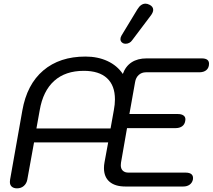

<svg xmlns="http://www.w3.org/2000/svg" viewBox="-20 -1019 1166 1049"><path d="M34 -25Q34 -33 35 -37L102 -415Q127 -558 216.5 -634Q306 -710 447 -710Q514 -710 567 -685.5Q620 -661 651 -615Q666 -657 699 -678.5Q732 -700 781 -700H1082Q1122 -700 1122 -671Q1122 -649 1108 -636.5Q1094 -624 1068 -624H777Q754 -624 738 -609.5Q722 -595 718 -570L687 -396H952Q971 -396 982 -388.5Q993 -381 993 -367Q993 -361 992 -358Q989 -339 975 -329Q961 -319 939 -319H674L641 -130Q640 -125 640 -116Q640 -97 651 -86.5Q662 -76 681 -76H993Q1040 -76 1034 -38Q1030 -20 1016 -10Q1002 0 981 0H665Q609 0 578.5 -26Q548 -52 548 -101Q548 -116 551 -132L571 -241H166L129 -37Q125 -16 110 -3Q95 10 73 10Q55 10 44.5 1Q34 -8 34 -25ZM584 -317 602 -417Q608 -449 608 -476Q608 -552 564.5 -592Q521 -632 438 -632Q337 -632 276 -577Q215 -522 197 -417L179 -317ZM638 -805Q638 -815 644 -825L730 -967Q749 -999 775 -999Q785 -999 797 -993Q817 -983 817 -965Q817 -953 806 -937L702 -799Q696 -790 686.5 -785Q677 -780 667 -780Q658 -780 652 -783Q638 -791 638 -805Z"/></svg>

Font: Kodchasan Medium
Style: Italic
Weight: 500
Italic angle: -10°
Version: Version 1.000; ttfautohint (v1.6)